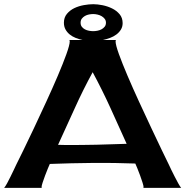

<svg xmlns="http://www.w3.org/2000/svg" viewBox="-25 -912 899 932"><path d="M854.5 0H670.9Q671.9 -1 671.9 -3.9Q671.9 -10.7 666.5 -26.9Q661.1 -43 654.8 -61Q648.4 -79.1 641.6 -95.2Q634.8 -111.3 631.8 -118.2Q528.3 -122.1 424.3 -121.1Q320.3 -120.1 216.8 -116.2Q213.9 -109.4 207 -93.3Q200.2 -77.1 193.8 -59.6Q187.5 -42 182.1 -26.4Q176.8 -10.7 176.8 -3.9Q176.8 -1 177.7 0H-4.9Q1 -6.8 9.3 -22Q17.6 -37.1 25.9 -54.2Q34.2 -71.3 42 -87.4Q49.8 -103.5 53.7 -112.3Q64.5 -133.8 87.9 -181.6Q111.3 -229.5 140.1 -290.5Q168.9 -351.6 199.7 -418.5Q230.5 -485.4 255.9 -544.9Q281.2 -604.5 297.4 -649.4Q313.5 -694.3 313.5 -710.9Q313.5 -712.9 313 -715.3Q312.5 -717.8 310.5 -717.8H376Q358.4 -721.7 342.3 -728Q326.2 -734.4 313.5 -744.6Q300.8 -754.9 293 -769Q285.2 -783.2 285.2 -801.8Q285.2 -827.1 299.8 -844.7Q314.5 -862.3 335.9 -872.6Q357.4 -882.8 382.3 -887.2Q407.2 -891.6 427.7 -891.6Q448.2 -891.6 472.7 -886.7Q497.1 -881.8 519 -871.1Q541 -860.4 555.7 -842.8Q570.3 -825.2 570.3 -799.8Q570.3 -782.2 562 -768.6Q553.7 -754.9 540 -744.6Q526.4 -734.4 509.3 -728Q492.2 -721.7 474.6 -717.8H539.1Q537.1 -717.8 536.6 -715.3Q536.1 -712.9 536.1 -710.9Q536.1 -694.3 552.2 -649.4Q568.4 -604.5 593.8 -544.9Q619.1 -485.4 649.9 -418.5Q680.7 -351.6 709.5 -290.5Q738.3 -229.5 761.2 -181.6Q784.2 -133.8 794.9 -112.3Q798.8 -103.5 806.6 -87.4Q814.5 -71.3 823.2 -54.2Q832 -37.1 840.3 -22Q848.6 -6.8 854.5 0ZM489.3 -801.8Q489.3 -812.5 483.4 -820.3Q477.5 -828.1 468.3 -833.5Q459 -838.9 448.2 -841.3Q437.5 -843.8 427.7 -843.8Q418 -843.8 407.2 -841.8Q396.5 -839.8 387.2 -834.5Q377.9 -829.1 372.1 -821.3Q366.2 -813.5 366.2 -801.8Q366.2 -790 372.1 -782.2Q377.9 -774.4 387.2 -769.5Q396.5 -764.6 407.2 -762.7Q418 -760.7 427.7 -760.7Q436.5 -760.7 447.3 -762.7Q458 -764.6 467.3 -769.5Q476.6 -774.4 482.9 -782.2Q489.3 -790 489.3 -801.8ZM589.8 -213.9Q549.8 -302.7 510.3 -389.6Q470.7 -476.6 424.8 -561.5Q377.9 -475.6 337.9 -386.7Q297.9 -297.9 256.8 -209L297.9 -208Q443.4 -208 589.8 -213.9Z"/></svg>

Font: Cherry Cream Soda
Style: Regular
Weight: 400
Designer: Font Diner, Inc
Foundry: Font Diner, Inc
Version: Version 1.001